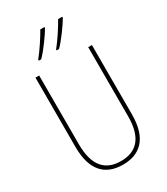

<svg xmlns="http://www.w3.org/2000/svg" viewBox="-231 -1054 1016 1166"><g transform="rotate(-30 277.0 -471.5)"><path d="M405 -946V-953H376C355 -915 308 -841 273 -800V-793H290C330 -833 385 -911 405 -946ZM280 -946V-953H251C230 -915 184 -844 148 -800V-793H165C205 -833 260 -911 280 -946ZM475 -228V-714H449V-228C449 -72 379 -15 277 -15C169 -15 105 -79 105 -232V-714H79V-228C79 -66 150 10 277 10C390 10 475 -52 475 -228Z"/></g></svg>

Font: Noto Sans Ethiopic Condensed Thin
Style: Regular
Weight: 100
Width: 3
Designer: Monotype Design Team
Foundry: Monotype Imaging Inc.
Version: Version 2.102